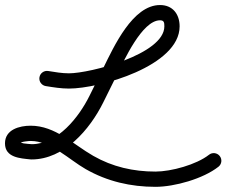

<svg xmlns="http://www.w3.org/2000/svg" viewBox="-50 -597 891 755"><path d="M105.1 -292.9C102.5 -276.6 113.6 -261.2 129.9 -258.5C160.2 -253.6 190.2 -248.7 221.1 -248.7C341.6 -248.7 656.3 -337.6 656.3 -493.3C656.3 -541.1 629.3 -577.2 579.3 -577.2C471.2 -577.2 397.3 -412.4 356.6 -330.5C338.4 -293.8 320.2 -257 301.9 -220.2C260.4 -136.5 177.4 -30 74 -30C74 -30 74.7 -30 75.5 -29.9C76.3 -29.9 77 -29.8 77 -29.9C65.5 -31 53.9 -31.3 42.5 -33.2C39.2 -33.7 27.4 -38 28.4 -36.6C29 -35.6 29.6 -32.2 29.6 -33.3C29.6 -40.1 65 -42.7 70.6 -42.7C149.9 -42.7 221.8 30.8 286.8 67.9C371.7 116.4 463.8 137.7 561.4 137.7C636.2 137.7 748.9 106.1 809.1 58.6C822.1 48.4 824.3 29.5 814 16.5C803.8 3.5 784.9 1.2 771.9 11.5C722.5 50.5 622.8 77.7 561.4 77.7C474.2 77.7 392.4 59.2 316.6 15.8C237.6 -29.3 167.6 -102.7 70.6 -102.7C26.7 -102.7 -30.4 -87.7 -30.4 -33.3C-30.4 23 29.8 25.7 71 29.9C71 29.9 71.8 29.9 72.5 29.9C73.2 30 74 30 74 30C202.5 30 303.1 -87.7 355.7 -193.6C373.9 -230.3 392.1 -267.1 410.4 -303.9C436.9 -357.4 508.5 -517.2 579.3 -517.2C595.1 -517.2 596.3 -508.1 596.3 -493.3C596.3 -383.3 303.9 -308.7 221.1 -308.7C193.5 -308.7 166.6 -313.4 139.5 -317.8C123.1 -320.4 107.7 -309.3 105.1 -292.9Z"/></svg>

Font: FRB American Cursive
Style: Bold Italic
Weight: 700
Italic angle: -25°
Version: Version 2.0;Modular Font Editor K font №1